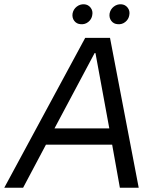

<svg xmlns="http://www.w3.org/2000/svg" viewBox="-62 -877 718 897"><path d="M336 -700H452L586 0H498L457 -229L454 -248L384 -629H380L176 -246L168 -230L46 0H-42ZM147 -277H493L507 -201H107ZM277 -814Q281 -834 296.5 -846Q312 -858 331 -857Q350 -856 361.5 -841Q373 -826 369 -806Q366 -787 350.5 -774.5Q335 -762 315 -764Q296 -765 285 -779.5Q274 -794 277 -814ZM450 -814Q454 -834 469.5 -846Q485 -858 504 -857Q523 -856 534.5 -841Q546 -826 542 -806Q539 -787 523.5 -774.5Q508 -762 488 -764Q469 -765 458 -779.5Q447 -794 450 -814Z"/></svg>

Font: Fixel Italic Variable 20240409 Display Thin
Style: Italic
Weight: 100
Italic angle: -10°
Designer: AlfaBravo + MacPaw
Foundry: Kyrylo Tkachov, Marchela Mozhyna, Serhii Makarenko, Maria Weinstein, Zakhar Kryvoshyya
Version: Version 1.211;Glyphs 3.2 (3225)